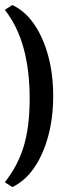

<svg xmlns="http://www.w3.org/2000/svg" viewBox="-21 -636 272 774"><path d="M-1.5 98.6Q51.8 31.2 75.2 -47.9Q98.6 -127 98.6 -238.3Q98.6 -470.2 -1.5 -596.2L28.8 -615.7Q79.1 -592.3 116 -539.3Q152.8 -486.3 173.1 -411.9Q193.4 -337.4 193.4 -249Q193.4 -160.6 173.1 -86.2Q152.8 -11.7 116 41.3Q79.1 94.2 28.8 118.2Z"/></svg>

Font: Markazi Text SemiBold
Style: Regular
Weight: 600
Designer: Borna Izadpanah (Arabic designer), Fiona Ross (Arabic design director) and Florian Runge (Latin designer)
Foundry: Borna Izadpanah and Florian Runge
Version: Version 1.001; ttfautohint (v1.8.3)